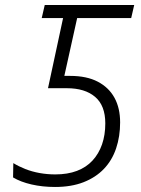

<svg xmlns="http://www.w3.org/2000/svg" viewBox="-20 -734 560 764"><path d="M199 10Q149 10 105.5 0Q62 -10 32 -28L33 -85Q54 -72 80.5 -61.5Q107 -51 137.5 -45.5Q168 -40 200 -40Q249 -40 286 -54Q323 -68 348 -95Q373 -122 386 -159.5Q399 -197 399 -243Q399 -314 358.5 -348.5Q318 -383 246 -383H171L231 -662H146L158 -714H514L502 -662H287L236 -432H259Q325 -432 369 -409Q413 -386 435.5 -345Q458 -304 458 -247Q458 -191 442 -143.5Q426 -96 393.5 -62Q361 -28 312.5 -9Q264 10 199 10Z"/></svg>

Font: Noto Sans Display Light
Style: Italic
Weight: 300
Italic angle: -12°
Designer: Monotype Design Team
Foundry: Monotype Imaging Inc.
Version: Version 2.003